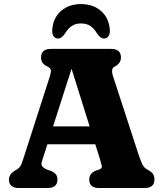

<svg xmlns="http://www.w3.org/2000/svg" viewBox="-20 -946 824 966"><path d="M269 -43Q269 0 219.5 0H74.5Q25 0 25 -43Q25 -67 52 -86L65.5 -93.5Q76 -100 82.2 -109.5Q88.5 -119 98.5 -151L230 -559.5Q237.5 -583 236 -593.5Q234.5 -604 216.5 -612.5Q186.5 -626 186.5 -657Q186.5 -700 236 -700H539Q588.5 -700 588.5 -657Q588.5 -626 556 -610.5Q536.5 -601 548.5 -563L674.5 -176.5Q687 -138 696 -119.5Q705 -101 722 -92.5Q742.5 -81.5 749.8 -70.8Q757 -60 757 -43Q757 0 707.5 0H478.5Q429 0 429 -43Q429 -72 459 -86.5L482 -94Q494.5 -99.5 492 -111.5Q489.5 -123.5 482 -148.5L459.5 -220H218.5L202 -169Q195 -146.5 190.8 -133.5Q186.5 -120.5 191 -111.5Q195.5 -102.5 216 -93L239 -85Q252.5 -79 260.8 -69Q269 -59 269 -43ZM247 -310H431L340 -600ZM387.5 -828Q360 -828 341 -815.2Q322 -802.5 306.5 -776.5Q289 -752 272.5 -752Q257 -752 249 -764.8Q241 -777.5 243 -798Q247.5 -856.5 287.2 -891Q327 -925.5 387.5 -925.5Q448.5 -925.5 488 -891Q527.5 -856.5 532.5 -798Q534.5 -777.5 526.2 -764.8Q518 -752 502.5 -752Q486 -752 469 -776.5Q453.5 -802.5 434.5 -815.2Q415.5 -828 387.5 -828Z"/></svg>

Font: Fraunces 9pt SuperSoft
Style: Bold
Weight: 700
Version: Version 1.000;[b76b70a41]